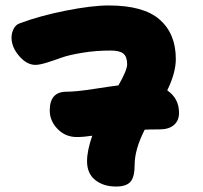

<svg xmlns="http://www.w3.org/2000/svg" viewBox="-20 -663 740 699"><path d="M259.8 -164.1Q218.3 -164.1 189.7 -193.4Q161.1 -222.7 161.1 -261.2Q161.1 -329.1 222.2 -329.1Q257.3 -329.1 323.2 -339.4Q389.2 -349.6 411.1 -352.1Q442.9 -407.2 442.9 -429.2Q442.9 -456.5 429.2 -467.8Q415.5 -479 382.8 -479Q328.6 -479 279.8 -470.9Q231 -462.9 203.4 -452.9Q175.8 -442.9 149.7 -434.8Q123.5 -426.8 108.9 -426.8Q77.6 -426.8 49.8 -459Q22 -491.2 22 -525.9Q22 -543.5 29.8 -558.3Q37.6 -573.2 51.8 -578.1Q125 -605.5 219.7 -624.3Q314.5 -643.1 376 -643.1Q502.9 -643.1 561.5 -591.6Q620.1 -540 620.1 -448.2Q620.1 -397.9 588.9 -334Q631.8 -304.7 631.8 -252Q631.8 -224.1 613.3 -208Q594.7 -191.9 561 -191.9Q523.9 -191.9 506.8 -190.9Q470.2 -119.1 470.2 -63Q470.2 -18.1 454.8 -1Q439.5 16.1 402.8 16.1Q356.4 16.1 326.7 -7.6Q296.9 -31.2 296.9 -76.2Q296.9 -114.3 315.9 -168.9Q284.2 -164.1 259.8 -164.1Z"/></svg>

Font: Shantell Sans Irregular Bouncy
Style: Regular
Weight: 800
Designer: Stephen Nixon, Anya Danilova, Shantell Martin
Foundry: Arrow Type
Version: Version 1.006;[9816181b4]